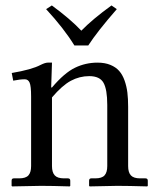

<svg xmlns="http://www.w3.org/2000/svg" viewBox="-20 -666 561 687"><path d="M246.1 -503.4Q209 -564 145 -633.3L165.5 -646.5Q231.9 -597.7 271 -556.2Q311.5 -597.7 378.9 -646.5L397.9 -633.3Q327.6 -552.7 295.9 -503.4ZM363.8 -71.8V-290.5Q363.8 -346.2 350.3 -369.9Q336.9 -393.6 299.3 -393.6Q264.6 -393.6 233.6 -377Q202.6 -360.4 166 -317.4V-71.8Q166 -49.3 175.8 -38.6Q185.5 -27.8 209 -27.8H223.1Q231.4 -27.8 231.4 -19.5V-1L229.5 1Q166 -1 127 -1L23.4 1L21.5 -1V-19.5Q21.5 -27.8 29.3 -27.8H48.3Q72.3 -27.8 81.8 -38.6Q91.3 -49.3 91.3 -71.8V-320.8Q91.3 -358.4 85.9 -370.4Q80.6 -382.3 68.8 -382.3Q51.3 -382.3 27.3 -377.4L22 -404.8Q93.8 -417 125 -433.6Q141.6 -441.9 150.9 -441.9H166L163.1 -353H166Q210.4 -405.3 248.3 -423.6Q286.1 -441.9 329.1 -441.9Q355.5 -441.9 375 -433.8Q394.5 -425.8 406.5 -412.1Q418.5 -398.4 425.8 -377.7Q433.1 -356.9 435.8 -334.7Q438.5 -312.5 438.5 -283.7V-71.8Q438.5 -49.3 448.2 -38.6Q458 -27.8 481.4 -27.8H500.5Q508.8 -27.8 508.8 -19.5V-1L506.8 1Q438.5 -1 399.4 -1L300.8 1L298.8 -1V-19.5Q298.8 -27.8 306.6 -27.8H320.8Q344.7 -27.8 354.2 -38.6Q363.8 -49.3 363.8 -71.8Z"/></svg>

Font: Libertinage
Style: b
Weight: 400
Designer: OSP
Foundry: OSP
Version: Version 1.0; 2008; OFL relea